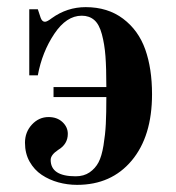

<svg xmlns="http://www.w3.org/2000/svg" viewBox="-20 -506 494 538"><path d="M116 -178Q140 -178 155 -164Q170 -150 170 -131Q170 -102 143 -86Q122 -72 122 -58Q122 -12 192 -12Q215 -12 231 -23Q247 -34 256 -51Q265 -68 270 -98.5Q275 -129 276.5 -158.5Q278 -188 278 -234H130V-262H278Q278 -315 275.5 -348.5Q273 -382 265.5 -410Q258 -438 244 -450Q230 -462 209 -462Q166 -462 132 -411Q98 -360 86 -295H62V-480H86L94 -456Q98 -445 106 -445Q112 -445 125 -455Q168 -486 220 -486Q282 -486 325 -453.5Q368 -421 387 -367.5Q406 -314 406 -242Q406 -124 349 -56Q292 12 196 12Q169 12 143.5 5Q118 -2 97 -16Q76 -30 63 -53Q50 -76 50 -106Q50 -136 69.5 -157Q89 -178 116 -178Z"/></svg>

Font: Old Standard TT
Style: Bold
Weight: 700
Designer: Alexey Kryukov <alexios@thessalonica.org.ru>
Version: Version 2.2